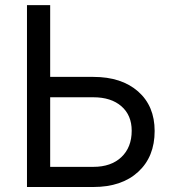

<svg xmlns="http://www.w3.org/2000/svg" viewBox="-20 -748 689 768"><path d="M180.7 -440.4H353.5Q466.3 -440.4 532.5 -382.1Q598.6 -323.7 598.6 -224.1Q598.6 -121.1 532.7 -60.5Q466.8 0 353.5 0H87.9V-727.5H180.7ZM180.7 -358.9V-80.6H353.5Q424.3 -80.6 465.6 -119.6Q506.8 -158.7 506.8 -225.1Q506.8 -287.1 465.6 -323Q424.3 -358.9 353.5 -358.9Z"/></svg>

Font: Inter-Regular
Style: Regular
Weight: 400
Designer: Rasmus Andersson
Foundry: rsms
Version: Version 4.000;git-a52131595